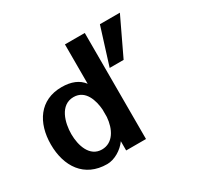

<svg xmlns="http://www.w3.org/2000/svg" viewBox="-152 -920 1185 1132"><g transform="rotate(-30 440.0 -354.0)"><path d="M411 -228C405 -149 367 -76 291 -76C208 -76 179 -167 179 -245C179 -321 207 -428 299 -428C381 -428 406 -342 411 -279ZM546 -722H411V-454C381 -494 333 -514 267 -514C119 -514 44 -400 44 -252C44 -104 119 14 275 14C324 14 380 -19 411 -63V0H546ZM649 -722 570 -470H665L785 -722Z"/></g></svg>

Font: Perun
Style: Bold
Weight: 700
Foundry: Copyright (c) Stefan Peev, Context Ltd, 2016
Version: Version 1.089